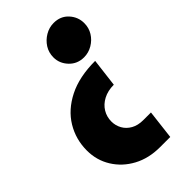

<svg xmlns="http://www.w3.org/2000/svg" viewBox="-223 -585 837 837"><g transform="rotate(-45 195.0 -166.5)"><path d="M235 189Q166 189 113 160.5Q60 132 29.5 83Q-1 34 -1 -26Q-1 -95 33.5 -152Q68 -209 135.5 -243Q203 -277 301 -277L285 -146Q248 -146 220.5 -131.5Q193 -117 178.5 -93Q164 -69 164 -40Q164 -15 176 6.5Q188 28 211 41Q234 54 267 54H314L298 189ZM290 -522Q332 -522 358 -493.5Q384 -465 384 -427Q384 -398 369.5 -374.5Q355 -351 330.5 -336.5Q306 -322 278 -322Q237 -322 210 -350.5Q183 -379 183 -416Q183 -446 198 -469.5Q213 -493 237.5 -507.5Q262 -522 290 -522Z"/></g></svg>

Font: MuseoModerno ExtraBold
Style: Italic
Weight: 800
Italic angle: -9°
Designer: Pablo Cosgaya, Héctor Gatti, Marcela Romero, and the Authors of The MuseoModerno Project.
Foundry: Omnibus-Type Team
Version: Version 1.003